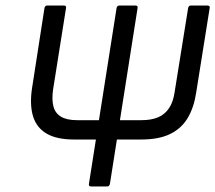

<svg xmlns="http://www.w3.org/2000/svg" viewBox="-20 -675 779 695"><path d="M248 -170Q185 -170 148.5 -191.5Q112 -213 99.5 -254.5Q87 -296 96 -356L141 -646Q143 -655 151 -655H211Q221 -655 219 -646L172 -350Q167 -314 173.5 -289.5Q180 -265 201 -252.5Q222 -240 259 -240H492Q528 -240 552.5 -250.5Q577 -261 592 -283.5Q607 -306 612 -341L661 -646Q663 -655 671 -655H730Q741 -655 739 -646L690 -339Q682 -286 659.5 -248Q637 -210 596 -190Q555 -170 491 -170ZM310 0Q300 0 302 -10L402 -646Q404 -655 412 -655H470Q480 -655 478 -646L378 -10Q376 0 368 0Z"/></svg>

Font: Sofia Sans Semi Condensed
Style: Italic
Weight: 400
Italic angle: -9°
Designer: Botio Nikoltchev, Ani Petrova
Foundry: lettersoup
Version: Version 4.101